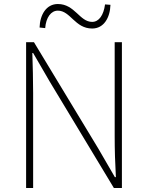

<svg xmlns="http://www.w3.org/2000/svg" viewBox="-20 -936 736 956"><path d="M110 0H145V-473C145 -542 143 -604 141 -672H145L228 -529L547 0H587V-726H551V-259C551 -191 553 -124 557 -54H552L469 -197L149 -726H110ZM439 -794C497 -794 528 -848 530 -912L503 -914C496 -861 473 -827 439 -827C376 -827 353 -916 268 -916C210 -916 179 -862 177 -799L205 -796C209 -849 234 -883 268 -883C331 -883 353 -794 439 -794Z"/></svg>

Font: Noto Sans Japanese Thin
Style: Regular
Weight: 100
Designer: Ryoko NISHIZUKA (kana & ideographs); Paul D. Hunt (Latin, Greek & Cyrillic); Wenlong ZHANG (bopomofo); Sandoll Communica
Foundry: Adobe Systems Incorporated
Version: Version 1.000;PS 1;hotconv 1.0.78;makeotf.lib2.5.61930